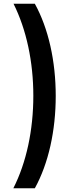

<svg xmlns="http://www.w3.org/2000/svg" viewBox="-20 -852 380 1037"><path d="M52 165H168C242 31 281 -146 281 -334C281 -521 242 -698 168 -832H53C123 -692 160 -517 160 -335C160 -150 123 25 52 165Z"/></svg>

Font: Noto Sans Devanagari ExtraCondensed
Style: Bold
Weight: 700
Width: 2
Designer: Jelle Bosma - Monotype Design Team
Foundry: Monotype Imaging Inc.
Version: Version 2.004